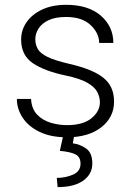

<svg xmlns="http://www.w3.org/2000/svg" viewBox="-20 -558 547 794"><path d="M393.1 -134.8Q393.1 -156.7 382.3 -177.5Q371.6 -198.2 341.1 -215.8Q310.5 -233.4 252 -245.6Q163.6 -264.2 115.5 -296.9Q67.4 -329.6 67.4 -394.5Q67.4 -434.1 90.1 -466.6Q112.8 -499 154.5 -518.6Q196.3 -538.1 253.4 -538.1Q345.2 -538.1 397 -493.2Q448.7 -448.2 448.7 -380.4H390.1Q390.1 -420.9 354.7 -454.3Q319.3 -487.8 253.4 -487.8Q208 -487.8 179.9 -474.1Q151.9 -460.4 138.9 -439.2Q126 -418 126 -396Q126 -373 136.5 -355Q147 -336.9 177.2 -322.3Q207.5 -307.6 266.6 -293.9Q362.8 -272 407.2 -236.6Q451.7 -201.2 451.7 -138.2Q451.7 -72.8 398.7 -31.5Q345.7 9.8 256.8 9.8Q189.9 9.8 143.6 -12.7Q97.2 -35.2 73.5 -71.5Q49.8 -107.9 49.8 -148.9H108.4Q110.8 -107.4 133.8 -83.7Q156.7 -60.1 190.2 -50.3Q223.6 -40.5 256.8 -40.5Q323.7 -40.5 358.4 -69.1Q393.1 -97.7 393.1 -134.8ZM241.2 3.4H286.6L281.2 34.7Q311.5 38.6 336.7 56.6Q361.8 74.7 361.8 118.2Q361.8 162.1 324.2 189Q286.6 215.8 218.3 215.8L214.8 177.7Q251 177.7 282 164.1Q313 150.4 313 119.1Q313 90.8 292 80.3Q271 69.8 227.5 65.9Z"/></svg>

Font: Vazirmatn RD UI ExtraLight
Style: Regular
Weight: 200
Designer: Saber Rastikerdar
Foundry: Saber Rastikerdar
Version: Version 33.003